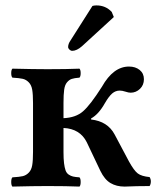

<svg xmlns="http://www.w3.org/2000/svg" viewBox="-20 -688 584 710"><path d="M214.8 -214.8V-126Q214.8 -100.6 216.8 -84.5Q218.8 -68.4 222.4 -58.1Q226.1 -47.9 233.9 -42.5Q241.7 -37.1 250.2 -35.2Q258.8 -33.2 273.9 -32.2Q278.3 -27.8 278.3 -15.1Q278.3 -2.4 273.9 2Q228 0 154.8 0Q104 0 25.9 2Q21.5 -2.4 21.5 -15.1Q21.5 -27.8 25.9 -32.2Q51.8 -33.7 64.2 -36.6Q76.7 -39.6 86.4 -49.6Q96.2 -59.6 99.1 -76.9Q102.1 -94.2 102.1 -126V-307.1Q102.1 -338.9 99.1 -356.2Q96.2 -373.5 86.4 -383.5Q76.7 -393.6 64.2 -396.5Q51.8 -399.4 25.9 -400.9Q21.5 -405.3 21.5 -417.5Q21.5 -429.7 25.9 -434.1Q106 -432.1 155.8 -432.1Q228 -432.1 273.9 -434.1Q278.3 -429.7 278.3 -417.5Q278.3 -405.3 273.9 -400.9Q254.9 -399.4 245.4 -396.2Q235.8 -393.1 227.8 -383.5Q219.7 -374 217.3 -356.2Q214.8 -338.4 214.8 -307.1V-251Q260.3 -252.9 287.1 -276.4Q314 -299.8 356.9 -367.2Q398.9 -441.9 457 -441.9Q481 -441.9 496.6 -429.2Q512.2 -416.5 512.2 -395Q512.2 -373.5 497.6 -359.4Q482.9 -345.2 462.9 -345.2Q455.6 -345.2 443.8 -349.1Q432.1 -353 422.9 -353Q407.2 -353 395 -342.5Q382.8 -332 368.2 -307.1Q344.7 -265.1 316.9 -250V-246.1Q377.9 -239.3 403.8 -190.9L457 -90.8Q475.6 -57.1 489.5 -46.6Q503.4 -36.1 533.2 -33.2Q538.1 -25.4 537.8 -16.1Q537.6 -6.8 533.2 0Q484.9 0 440.9 2Q410.6 2 388.7 -11Q366.7 -23.9 351.1 -56.2L300.8 -162.1Q275.9 -211.9 214.8 -214.8ZM321.8 -666Q327.6 -668 336.9 -668Q370.6 -668 393.1 -644L400.9 -625L283.2 -517.1Q263.7 -500 247.1 -500Q241.7 -500 236.8 -504.6Q231.9 -509.3 231.9 -514.2Q231.9 -525.9 241.2 -539.1Z"/></svg>

Font: Common Serif SemiBold
Style: Regular
Weight: 600
Designer: Philipp H. Poll, Khaled Hosny
Foundry: Stefan Peev, Context Ltd.
Version: Version 1.026